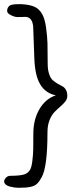

<svg xmlns="http://www.w3.org/2000/svg" viewBox="-20 -809 383 922"><path d="M79.1 -789.1Q119.1 -787.6 143.8 -777.3Q168.5 -767.1 183.1 -740.2Q195.3 -718.3 201.2 -676.3Q207 -634.3 208 -601.3Q209 -568.4 209 -503.9Q209 -473.6 216.1 -453.1Q223.1 -432.6 233.4 -423.8Q243.7 -415 256.1 -407.5Q268.6 -399.9 278.8 -395Q289.1 -390.1 296.1 -378.4Q303.2 -366.7 303.2 -348.1Q303.2 -334 293.5 -321.5Q283.7 -309.1 269.8 -297.4Q255.9 -285.6 241.7 -271Q227.5 -256.3 217.8 -231.7Q208 -207 208 -174.8Q208 -7.8 180.2 42Q168 64.5 157 74.2Q146 84 126.5 88.4Q106.9 92.8 68.8 92.8Q59.1 92.8 48.6 91.3Q38.1 89.8 26.4 86.7Q14.6 83.5 7.3 77.1Q0 70.8 0 62Q0 54.2 8.3 44.7Q16.6 35.2 30.8 35.2Q68.8 35.2 91.1 30Q113.3 24.9 124 6.8Q131.3 -4.4 135.3 -35.6Q139.2 -66.9 139.6 -92.8Q140.1 -118.7 140.1 -167Q140.1 -235.4 169.7 -285.4Q199.2 -335.4 248 -351.1Q198.7 -361.3 173.3 -403.6Q147.9 -445.8 145 -526.9L139.2 -684.1Q133.3 -728 101.1 -728Q91.3 -728 86.7 -727.5Q82 -727.1 64 -727.1Q50.8 -727.1 32.5 -736.1Q14.2 -745.1 14.2 -755.9Q14.2 -765.1 17.6 -771.5Q21 -777.8 25.6 -781.5Q30.3 -785.2 39.8 -786.9Q49.3 -788.6 57.1 -788.8Q64.9 -789.1 79.1 -789.1Z"/></svg>

Font: Zhizn
Style: Regular
Weight: 400
Designer: Peter Zharnov
Foundry: Peter Zharnov
Version: Version 1.000